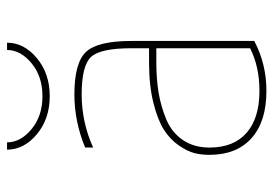

<svg xmlns="http://www.w3.org/2000/svg" viewBox="-134 -626 769 540"><g transform="rotate(-90 250.0 -355.5)"><path d="M264.6 9.8Q178.7 9.8 131.8 -32.2Q85 -74.2 85 -150.4Q85 -172.9 89.8 -192.4Q94.7 -211.9 111.3 -236.3Q127.9 -260.7 155.3 -278.3Q182.6 -295.9 231.4 -308.1Q280.3 -320.3 344.7 -320.3H384.8V-370.1Q384.8 -457 360.4 -483.4Q335.9 -509.8 254.9 -509.8Q176.8 -509.8 105.5 -477.5V-500Q178.7 -530.3 254.9 -530.3Q343.8 -530.3 374.5 -497.6Q405.3 -464.8 405.3 -370.1V-24.4Q340.8 9.8 264.6 9.8ZM379.9 -719.7H400.4Q400.4 -671.9 356.9 -635.7Q313.5 -599.6 250 -599.6Q186.5 -599.6 143.1 -635.7Q99.6 -671.9 99.6 -719.7H120.1Q120.1 -681.6 157.2 -650.9Q194.3 -620.1 250 -620.1Q305.7 -620.1 342.8 -650.9Q379.9 -681.6 379.9 -719.7ZM384.8 -299.8H344.7Q298.8 -299.8 260.3 -293.5Q221.7 -287.1 185.1 -272Q148.4 -256.8 127 -225.6Q105.5 -194.3 105.5 -150.4Q105.5 -82 147 -45.9Q188.5 -9.8 264.6 -9.8Q333 -9.8 384.8 -36.1Z"/></g></svg>

Font: Mgen+ 1mn thin
Style: Regular
Weight: 100
Designer: [Source Han Sans]
Ryoko NISHIZUKA  (kana & ideographs); Paul D. Hunt (Latin, Greek & Cyrillic); Wenlong ZHANG  (bopomofo
Version: Version 1.059.20150602